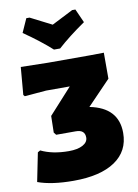

<svg xmlns="http://www.w3.org/2000/svg" viewBox="-99 -972 755 1048"><g transform="rotate(-10 279.0 -447.5)"><path d="M394 -907 428 -831Q338 -769 275 -712H241Q178 -769 88 -831L122 -907H140Q160 -897 199 -877Q238 -857 258 -847Q277 -857 317 -877Q357 -897 376 -907ZM223 12Q101 12 25 -16L57 -175L71 -183Q135 -152 225 -152Q274 -152 302.5 -167.5Q331 -183 331 -209Q331 -252 281 -252H172L161 -266L163 -358L291 -499H160L40 -489L33 -497L46 -650L196 -647H429L506 -648V-504L377 -370Q534 -339 534 -199Q534 -98 453 -43Q372 12 223 12Z"/></g></svg>

Font: Alegreya Sans Black
Style: Regular
Weight: 900
Designer: Juan Pablo del Peral
Foundry: Huerta Tipografica
Version: Version 2.007